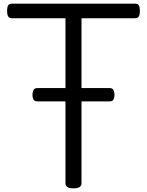

<svg xmlns="http://www.w3.org/2000/svg" viewBox="-20 -1018 806 1053"><path d="M383 15Q339 15 339 -13V-918H47Q32 -918 25.5 -927Q19 -936 19 -958Q19 -981 25.5 -989.5Q32 -998 47 -998H720Q735 -998 741 -989.5Q747 -981 747 -958Q747 -936 741 -927Q735 -918 720 -918H427V-13Q427 1 416 8Q405 15 383 15ZM186 -462Q168 -462 163 -473Q158 -484 158 -497Q158 -511 163 -523Q168 -535 186 -535H581Q598 -535 603 -523Q608 -511 608 -497Q608 -484 603 -473Q598 -462 581 -462Z"/></svg>

Font: Playwrite ES
Style: Regular
Weight: 400
Designer: Veronika Burian, José Scaglione
Foundry: TypeTogether
Version: Version 1.002